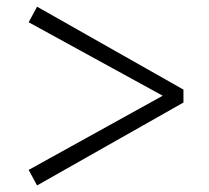

<svg xmlns="http://www.w3.org/2000/svg" viewBox="-20 -653 631 579"><path d="M91.8 -632.8 533.2 -382.8V-343.8L91.8 -93.8L66.4 -140.6L470.7 -364.3L66.4 -585.9Z"/></svg>

Font: GenYoMin JP SemiBold
Style: Regular
Weight: 600
Version: Version 1.001;PS 1;hotconv 16.6.51;makeotf.lib2.5.65220 DEVE